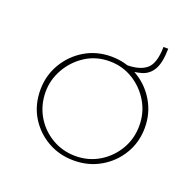

<svg xmlns="http://www.w3.org/2000/svg" viewBox="-94 -579 691 682"><g transform="rotate(20 251.5 -238.0)"><path d="M54 -190Q54 -244 80.5 -289Q107 -334 151.5 -360.5Q196 -387 251 -387Q306 -387 351 -360.5Q396 -334 422.5 -289Q449 -244 449 -190Q449 -135 422.5 -90.5Q396 -46 351 -20Q306 6 251 6Q196 6 151.5 -19.5Q107 -45 80.5 -89Q54 -133 54 -190ZM74 -190Q74 -140 97.5 -99.5Q121 -59 161.5 -35Q202 -11 251 -11Q300 -11 340 -35Q380 -59 404 -99.5Q428 -140 428 -190Q428 -239 404 -279.5Q380 -320 340 -344.5Q300 -369 251 -369Q200 -369 160 -343Q120 -317 97 -276Q74 -235 74 -190ZM311 -377Q362 -377 387 -398.5Q412 -420 413 -482H431Q430 -428 415 -402.5Q400 -377 373 -369Q346 -361 311 -361Z"/></g></svg>

Font: Josefin Sans Thin Thin
Style: Regular
Weight: 250
Version: Version 2.001